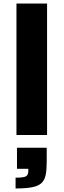

<svg xmlns="http://www.w3.org/2000/svg" viewBox="-20 -763 360 1085"><path d="M73 0V-743H246V0ZM68 302V241Q113 241 126.5 233.5Q140 226 140 203V191H76V72H244V152Q244 197 238 226Q232 255 214.5 271.5Q197 288 162 295Q127 302 68 302Z"/></svg>

Font: Saira Expanded
Style: Bold
Weight: 700
Width: 7
Designer: Hector Gatti with collaboration of the Omnibus-Type team
Foundry: Omnibus-Type
Version: Version 1.100; ttfautohint (v1.8.3)